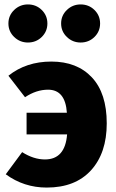

<svg xmlns="http://www.w3.org/2000/svg" viewBox="-20 -829 526 867"><path d="M106 -637Q70 -637 44 -662Q18 -687 18 -723Q18 -759 44 -784Q70 -809 106 -809Q143 -809 168.5 -784Q194 -759 194 -723Q194 -687 168.5 -662Q143 -637 106 -637ZM344 -637Q308 -637 282 -662Q256 -687 256 -723Q256 -759 282 -784Q308 -809 344 -809Q381 -809 406.5 -784Q432 -759 432 -723Q432 -687 406.5 -662Q381 -637 344 -637ZM212 -551Q328 -551 395 -479.5Q462 -408 462 -272Q462 -138 391 -60Q320 18 191 18Q88 18 6 -42L80 -142Q132 -109 183 -109Q274 -109 283 -222H100V-320H282Q275 -424 197 -424Q144 -424 93 -390L18 -487Q98 -551 212 -551Z"/></svg>

Font: FiraGO ExtraBold
Style: Regular
Weight: 800
Designer: bBox Type
Foundry: bBox Type GmbH
Version: Version 1.001;PS 001.001;hotconv 1.0.88;makeotf.lib2.5.64775